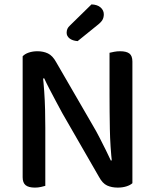

<svg xmlns="http://www.w3.org/2000/svg" viewBox="-20 -847 705 873"><path d="M83 -504 174 -509Q178 -474 181 -432Q184 -390 185 -347.5Q186 -305 186 -266V-2Q180 0 166.5 3Q153 6 139 6Q110 6 96.5 -5Q83 -16 83 -41ZM582 -104 490 -100Q481 -180 479.5 -260.5Q478 -341 478 -416V-607Q486 -609 499 -611.5Q512 -614 526 -614Q555 -614 568.5 -603.5Q582 -593 582 -567ZM582 -140V-175V-14Q572 -5 554.5 0.5Q537 6 515 6Q488 6 467 -3.5Q446 -13 430 -43L263 -333Q249 -359 233.5 -388Q218 -417 204 -444Q190 -471 181 -491L83 -468V-591Q93 -602 111 -608Q129 -614 150 -614Q177 -614 198 -604Q219 -594 235 -565L403 -275Q418 -250 433 -220.5Q448 -191 461.5 -164Q475 -137 484 -117ZM299 -732 396 -827Q423 -826 437.5 -813Q452 -800 452 -782Q452 -767 445.5 -756Q439 -745 422 -732L333 -660Q309 -662 296 -672.5Q283 -683 283 -698Q283 -708 286.5 -716Q290 -724 299 -732Z"/></svg>

Font: Baloo Bhaijaan 2 Medium
Style: Regular
Weight: 500
Designer: Sanskriti Dholi, Noopur Datye and Ek Type
Foundry: Ek Type
Version: Version 1.701